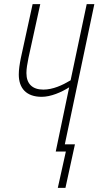

<svg xmlns="http://www.w3.org/2000/svg" viewBox="-20 -734 477 930"><path d="M260 176H297L343 -35H294L437 -714H400L322 -345C282 -321 236 -300 190 -300C137 -300 108 -328 108 -380C108 -403 112 -422 118 -454L175 -714H138L81 -453C75 -423 71 -397 71 -373C71 -307 107 -265 182 -265C226 -265 277 -287 315 -311L250 0H299Z"/></svg>

Font: Noto Sans ExtraCondensed ExtraLight
Style: Italic
Weight: 200
Width: 2
Italic angle: -12°
Designer: Monotype Design Team
Foundry: Monotype Imaging Inc.
Version: Version 2.013